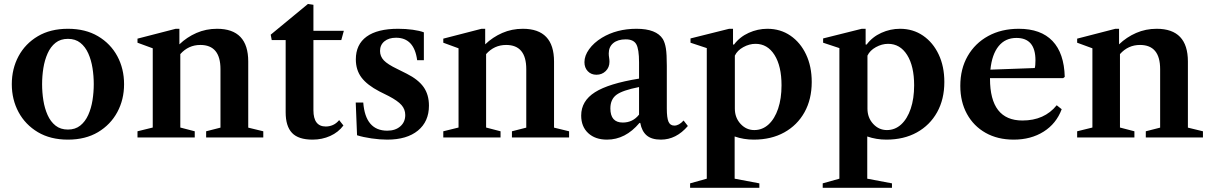

<svg xmlns="http://www.w3.org/2000/svg" viewBox="-20 -676 5954 944"><path d="M314 10.5Q228 10.5 166.2 -26.2Q104.5 -63 71.2 -124.8Q38 -186.5 38 -262Q38 -338 71.2 -399.8Q104.5 -461.5 166.2 -498Q228 -534.5 314 -534.5Q400 -534.5 461.8 -498Q523.5 -461.5 556.8 -399.8Q590 -338 590 -262Q590 -186.5 556.8 -124.8Q523.5 -63 461.8 -26.2Q400 10.5 314 10.5ZM314 -39Q350 -39 374.5 -58.5Q399 -78 413.8 -110.8Q428.5 -143.5 434.8 -183Q441 -222.5 441 -262.5Q441 -302 434.8 -341.5Q428.5 -381 414 -413.5Q399.5 -446 375 -465.5Q350.5 -485 314 -485Q277.5 -485 253 -465.5Q228.5 -446 214 -413.2Q199.5 -380.5 193.2 -341.2Q187 -302 187 -262Q187 -222 193.2 -182.5Q199.5 -143 214 -110.5Q228.5 -78 253 -58.5Q277.5 -39 314 -39Z M656 0V-30.5L731 -49V-438.5L656 -466V-486L844 -534.5H862V-458Q899 -493.5 946 -514Q993 -534.5 1047 -534.5Q1200.5 -534.5 1200.5 -373.5V-48.5L1274.5 -30.5V0H993.5V-30.5L1064 -48.5V-336Q1064 -455 965 -455Q906.5 -455 866.5 -410V-49L937.5 -30.5V0Z M1517 10.5Q1447 10.5 1415.8 -22.5Q1384.5 -55.5 1384.5 -124V-479H1316L1311 -505.5L1494 -656.5L1521 -652.5V-524.5H1670.5L1658 -479H1521V-134Q1521 -54 1582 -54Q1600 -54 1617 -61.5Q1634 -69 1647.5 -85.5L1668.5 -59Q1643.5 -25.5 1603.5 -7.5Q1563.5 10.5 1517 10.5Z M1884 10.5Q1848 10.5 1806.5 4.5Q1765 -1.5 1735.5 -11L1729 -172H1766Q1776.5 -33.5 1884 -33.5Q1924 -33.5 1948.2 -54.8Q1972.5 -76 1972.5 -110.5Q1972.5 -138.5 1954 -159.5Q1935.5 -180.5 1891.5 -203.5L1845.5 -226.5Q1785 -258 1757.2 -295Q1729.5 -332 1729.5 -384Q1729.5 -457.5 1782.5 -496Q1835.5 -534.5 1937.5 -534.5Q1974.5 -534.5 2009 -529.8Q2043.5 -525 2064 -517V-380H2031Q2016.5 -490.5 1927 -490.5Q1891.5 -490.5 1870 -472.8Q1848.5 -455 1848.5 -425.5Q1848.5 -399 1867.2 -379.2Q1886 -359.5 1933 -337L1980 -313.5Q2036.5 -285 2062.8 -247.8Q2089 -210.5 2089 -156.5Q2089 -78.5 2034.8 -34Q1980.5 10.5 1884 10.5Z M2159.5 0V-30.5L2234.5 -49V-438.5L2159.5 -466V-486L2347.5 -534.5H2365.5V-458Q2402.5 -493.5 2449.5 -514Q2496.5 -534.5 2550.5 -534.5Q2704 -534.5 2704 -373.5V-48.5L2778 -30.5V0H2497V-30.5L2567.5 -48.5V-336Q2567.5 -455 2468.5 -455Q2410 -455 2370 -410V-49L2441 -30.5V0Z M2964.5 10.5Q2906.5 10.5 2872 -21.5Q2837.5 -53.5 2837.5 -108Q2837.5 -179.5 2905.2 -222.5Q2973 -265.5 3122 -289.5V-369Q3122 -435 3108.2 -458.8Q3094.5 -482.5 3056.5 -482.5Q3017.5 -482.5 2995.2 -464Q2973 -445.5 2973 -413.5Q2973 -403 2974.8 -392.5Q2976.5 -382 2976.5 -372Q2976.5 -344.5 2958 -326.5Q2939.5 -308.5 2912.5 -308.5Q2886.5 -308.5 2870 -325.8Q2853.5 -343 2853.5 -370.5Q2853.5 -402 2876.5 -434Q2899.5 -466 2939.5 -490.5Q3012.5 -534.5 3109.5 -534.5Q3207 -534.5 3239 -484Q3249.5 -466 3254 -437.8Q3258.5 -409.5 3258.5 -352.5V-142Q3258.5 -96.5 3266.8 -77.5Q3275 -58.5 3295.5 -58.5Q3318.5 -58.5 3341 -83.5L3362 -56.5Q3304.5 10.5 3229.5 10.5Q3184 10.5 3159.8 -10Q3135.5 -30.5 3128 -71.5H3124Q3055 10.5 2964.5 10.5ZM3042 -73.5Q3091.5 -73.5 3122 -112.5V-248Q3040.5 -232 3010.8 -209.8Q2981 -187.5 2981 -143Q2981 -73.5 3042 -73.5Z M3373 247.5V225.5L3455 202.5V-439.5L3375 -466V-487L3565 -534.5H3584V-457H3589Q3617 -494.5 3661.2 -514.5Q3705.5 -534.5 3753 -534.5Q3817 -534.5 3866.2 -500.8Q3915.5 -467 3943.2 -408.2Q3971 -349.5 3971 -273Q3971 -188 3935.5 -124.2Q3900 -60.5 3836 -25Q3772 10.5 3686 10.5Q3636.5 10.5 3592 -5V202.5L3713.5 225.5V247.5ZM3688.5 -36.5Q3728.5 -36.5 3758.8 -64.2Q3789 -92 3805.8 -141.8Q3822.5 -191.5 3822.5 -256.5Q3822.5 -351 3788 -405.8Q3753.5 -460.5 3694.5 -460.5Q3664 -460.5 3634.5 -444.2Q3605 -428 3593 -402.5V-142Q3593 -97.5 3621 -67Q3649 -36.5 3688.5 -36.5Z M4025 247.5V225.5L4107 202.5V-439.5L4027 -466V-487L4217 -534.5H4236V-457H4241Q4269 -494.5 4313.2 -514.5Q4357.5 -534.5 4405 -534.5Q4469 -534.5 4518.2 -500.8Q4567.5 -467 4595.2 -408.2Q4623 -349.5 4623 -273Q4623 -188 4587.5 -124.2Q4552 -60.5 4488 -25Q4424 10.5 4338 10.5Q4288.5 10.5 4244 -5V202.5L4365.5 225.5V247.5ZM4340.5 -36.5Q4380.5 -36.5 4410.8 -64.2Q4441 -92 4457.8 -141.8Q4474.5 -191.5 4474.5 -256.5Q4474.5 -351 4440 -405.8Q4405.5 -460.5 4346.5 -460.5Q4316 -460.5 4286.5 -444.2Q4257 -428 4245 -402.5V-142Q4245 -97.5 4273 -67Q4301 -36.5 4340.5 -36.5Z M4964 10.5Q4885 10.5 4826 -22.8Q4767 -56 4734.2 -115.8Q4701.5 -175.5 4701.5 -254Q4701.5 -337.5 4737.8 -400.5Q4774 -463.5 4838.8 -499Q4903.5 -534.5 4989 -534.5Q5097.5 -534.5 5154.8 -474.5Q5212 -414.5 5215 -298L5207.5 -292H4847.5V-289Q4847.5 -83.5 5007 -83.5Q5115 -83.5 5175.5 -158.5L5200 -139Q5173.5 -68 5111.2 -28.8Q5049 10.5 4964 10.5ZM4977.5 -489.5Q4922.5 -489.5 4889.8 -449Q4857 -408.5 4849.5 -333.5L5067.5 -341.5Q5071 -352.5 5071 -379.5Q5071 -489.5 4977.5 -489.5Z M5276 0V-30.5L5351 -49V-438.5L5276 -466V-486L5464 -534.5H5482V-458Q5519 -493.5 5566 -514Q5613 -534.5 5667 -534.5Q5820.5 -534.5 5820.5 -373.5V-48.5L5894.5 -30.5V0H5613.5V-30.5L5684 -48.5V-336Q5684 -455 5585 -455Q5526.5 -455 5486.5 -410V-49L5557.5 -30.5V0Z"/></svg>

Font: Libre Caslon Text SemiBold
Style: Regular
Weight: 600
Designer: Pablo Impallari, Rodrigo Fuenzalida, Katja Schimmel
Foundry: Pablo Impallari, Rodrigo Fuenzalida
Version: Version 2.000